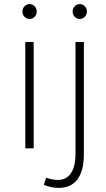

<svg xmlns="http://www.w3.org/2000/svg" viewBox="-20 -727 520 941"><path d="M104 -521H145V0H104ZM160 -671Q160 -655 149.5 -644.5Q139 -634 125 -634Q111 -634 100.5 -644.5Q90 -655 90 -671Q90 -686 100.5 -696.5Q111 -707 125 -707Q139 -707 149.5 -696.5Q160 -686 160 -671ZM260 155Q304 156 327 123Q350 90 350 25V-521H391V29Q391 110 359.5 152Q328 194 267 194Q233 194 195 179L206 144Q230 153 260 155ZM406 -671Q406 -655 395.5 -644.5Q385 -634 371 -634Q357 -634 346.5 -644.5Q336 -655 336 -671Q336 -686 346.5 -696.5Q357 -707 371 -707Q385 -707 395.5 -696.5Q406 -686 406 -671Z"/></svg>

Font: Argentum Sans ExtraLight
Style: Regular
Weight: 275
Designer: Julieta Ulanovsky (Modified by Cristiano Sobral)
Foundry: Julieta Ulanovsky
Version: Version 1.000; ttfautohint (v1.5.65-e2d9)